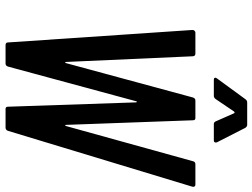

<svg xmlns="http://www.w3.org/2000/svg" viewBox="-132 -800 931 708"><g transform="rotate(90 334.0 -445.5)"><path d="M136 -9 90 -689Q90 -694 93 -697Q96 -700 100 -700H177Q186 -700 187 -691L208 -222Q208 -220 209.5 -220Q211 -220 212 -222L339 -691Q342 -700 350 -700H415Q423 -700 423 -691L440 -222Q441 -220 442 -220Q443 -220 444 -222L574 -691Q576 -700 585 -700H660Q670 -700 668 -689L462 -9Q459 0 450 0H381Q373 0 373 -9L357 -482Q356 -484 354.5 -484Q353 -484 353 -482L225 -9Q222 0 214 0H146Q136 0 136 -9ZM269 -780 345 -884Q350 -891 357 -891H440Q446 -891 451 -884L504 -780Q505 -778 505 -775Q505 -768 497 -768H437Q430 -768 427 -775L397 -843Q396 -845 394 -844.5Q392 -844 391 -843L345 -775Q340 -768 333 -768H273Q268 -768 266.5 -771.5Q265 -775 269 -780Z"/></g></svg>

Font: Barlow Condensed Medium
Style: Italic
Weight: 500
Width: 3
Italic angle: -7°
Designer: Jeremy Tribby
Foundry: Tribby Type
Version: Version 1.408